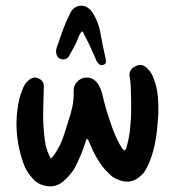

<svg xmlns="http://www.w3.org/2000/svg" viewBox="-20 -659 615 675"><path d="M159 -101Q170 -112 177 -124.5Q184 -137 191 -149Q201 -171 207.5 -192.5Q214 -214 221 -236Q230 -261 235 -287Q240 -313 239 -340Q239 -357 249 -369Q259 -381 273 -385Q306 -392 326 -362Q333 -349 338 -335Q341 -321 345 -305.5Q349 -290 353 -275Q363 -243 374.5 -210.5Q386 -178 402 -149Q406 -144 409 -138.5Q412 -133 419 -130Q424 -135 426 -146Q434 -175 437 -203Q440 -231 441 -260Q441 -282 441 -303Q441 -324 440 -344Q440 -355 439 -364Q438 -373 437 -383Q433 -396 437.5 -408Q442 -420 458 -427Q482 -438 500 -416Q511 -406 518 -389Q532 -355 535 -319Q538 -283 536 -247Q534 -222 531.5 -198Q529 -174 524 -151Q520 -131 513.5 -111.5Q507 -92 498 -73Q494 -66 490 -58.5Q486 -51 480 -46Q441 -4 387 -31Q376 -36 366.5 -45.5Q357 -55 348 -64Q316 -103 296 -154Q294 -157 292 -162.5Q290 -168 285 -172Q276 -145 267 -121Q260 -105 253.5 -90.5Q247 -76 239 -62Q231 -51 222.5 -41Q214 -31 203 -22Q177 0 146.5 -4.5Q116 -9 98 -28Q72 -55 62 -86Q46 -131 40.5 -178Q35 -225 41 -272Q43 -290 47.5 -309Q52 -328 59 -344Q62 -353 67 -361.5Q72 -370 80 -376Q96 -392 116 -383Q136 -374 134 -352Q134 -333 133 -314Q132 -295 132 -275Q131 -247 132.5 -219Q134 -191 138 -163Q140 -147 145 -132Q150 -117 159 -101ZM268 -549Q259 -538 254.5 -525Q250 -512 243 -499Q239 -492 235 -484Q231 -476 226 -468Q216 -446 195 -451Q177 -456 177 -481Q179 -493 183 -502Q192 -529 202 -556Q212 -583 225 -609Q230 -621 239.5 -629.5Q249 -638 264 -639Q278 -639 289 -631.5Q300 -624 307 -612Q315 -599 320.5 -585.5Q326 -572 330 -558Q335 -532 340 -506Q345 -480 351 -454Q351 -452 351.5 -450.5Q352 -449 352 -447Q355 -437 346 -432Q338 -428 330 -432Q324 -437 321 -442Q318 -447 316 -453Q307 -474 297.5 -494.5Q288 -515 277 -535Q275 -539 273.5 -543Q272 -547 268 -549Z"/></svg>

Font: Delicious Handrawn
Style: Regular
Weight: 400
Designer: Agung Rohmat
Foundry: Agung Rohmat
Version: Version 1.002; ttfautohint (v1.8.4.7-5d5b);gftools[0.9.27]